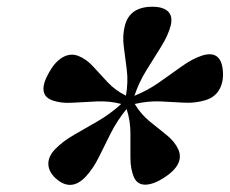

<svg xmlns="http://www.w3.org/2000/svg" viewBox="-20 -788 665 555"><path d="M227 -276.5Q184.5 -232.5 140.5 -273Q120.5 -291.5 119.8 -313.5Q119 -335.5 139.5 -357Q162 -380 194.5 -398.5Q227 -417 262.8 -437.8Q298.5 -458.5 330.5 -487.5Q296.5 -496.5 259.5 -494.8Q222.5 -493 189 -491Q155.5 -489 131 -498Q85 -515 122.5 -580Q139.5 -610 161.5 -622.5Q183.5 -635 206 -626.5Q229.5 -617.5 249.2 -595.8Q269 -574 291.2 -550.2Q313.5 -526.5 344 -511.5Q351 -550.5 346.5 -586Q342 -621.5 337.8 -653.5Q333.5 -685.5 341 -714Q355 -768.5 420.5 -768.5Q451.5 -768.5 465.8 -754.8Q480 -741 473.5 -714.5Q466 -685.5 446 -653.5Q426 -621.5 403.8 -585.8Q381.5 -550 368.5 -511Q407 -526.5 441 -550.5Q475 -574.5 505.8 -596.5Q536.5 -618.5 564.5 -627.5Q621 -645 624.5 -579Q626 -549 613.2 -527.8Q600.5 -506.5 574 -498.5Q545 -489.5 512.5 -491.2Q480 -493 444.2 -494.8Q408.5 -496.5 369.5 -487.5Q387 -458 412.5 -437.2Q438 -416.5 461.5 -397.8Q485 -379 495.5 -356Q514.5 -312 451.5 -272.5Q421.5 -254 399 -254.2Q376.5 -254.5 367 -276Q357 -299.5 357 -332.8Q357 -366 357 -402.8Q357 -439.5 346 -473Q318.5 -439.5 300.2 -403Q282 -366.5 265.5 -333.2Q249 -300 227 -276.5Z"/></svg>

Font: Fraunces 72pt S100 SemiBold
Style: Italic
Weight: 600
Italic angle: -16°
Version: Version 1.000; ttfautohint (v1.8.3)